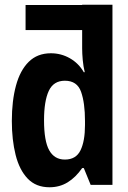

<svg xmlns="http://www.w3.org/2000/svg" viewBox="-20 -781 540 811"><path d="M189 10Q132 10 97 -26.5Q62 -63 46 -126.5Q30 -190 30 -270Q30 -355 47.5 -419.5Q65 -484 101.5 -520Q138 -556 195 -556Q238 -556 275 -535Q312 -514 334 -476H338Q332 -500 329.5 -527.5Q327 -555 327 -577V-654H88V-760H327V-761H455V0H363L334 -71H327Q300 -32 266 -11Q232 10 189 10ZM254 -107Q301 -107 320 -146Q339 -185 339 -253V-270Q339 -346 322.5 -393Q306 -440 254 -440Q206 -440 186 -397Q166 -354 166 -273Q166 -185 188 -146Q210 -107 254 -107Z"/></svg>

Font: Noto Sans Mono ExtraCondensed
Style: Bold
Weight: 700
Width: 2
Designer: Monotype Design Team
Foundry: Monotype Imaging Inc.
Version: Version 2.014